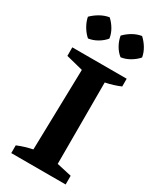

<svg xmlns="http://www.w3.org/2000/svg" viewBox="-228 -983 868 1052"><g transform="rotate(30 206.0 -457.0)"><path d="M40 0V-49Q64 -59 87.5 -66Q111 -73 135 -78L147 -588L40 -615V-669H384V-620Q363 -611 339 -603.5Q315 -596 290 -591V-76L384 -55V0ZM135 -914Q157 -894 172.5 -867.5Q188 -841 192 -812Q174 -790 146.5 -774Q119 -758 90 -754Q69 -772 52.5 -799.5Q36 -827 30 -857Q51 -878 78 -893.5Q105 -909 135 -914ZM340 -914Q362 -894 378 -867.5Q394 -841 399 -812Q380 -790 352.5 -774Q325 -758 296 -754Q273 -772 257.5 -799.5Q242 -827 237 -857Q257 -878 283.5 -893.5Q310 -909 340 -914Z"/></g></svg>

Font: Piazzolla Thin ExtraBold
Style: Regular
Weight: 800
Version: Version 2.005